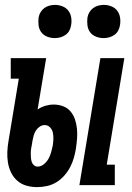

<svg xmlns="http://www.w3.org/2000/svg" viewBox="-20 -758 540 786"><path d="M305 0 391 -520H489L417 -84H450V0ZM132 8Q109 8 88 2Q67 -4 51 -18Q35 -32 25.5 -51.5Q16 -71 12.5 -92.5Q9 -114 10 -136.5Q11 -159 15 -182L57 -436H24V-520H169L134 -310Q149 -320 166 -325Q183 -330 200 -330Q220 -330 238.5 -323Q257 -316 269 -301.5Q281 -287 287 -269Q293 -251 295 -231.5Q297 -212 295.5 -192Q294 -172 291 -151Q288 -132 282.5 -112.5Q277 -93 267.5 -74.5Q258 -56 243.5 -39.5Q229 -23 211 -12Q193 -1 172.5 3.5Q152 8 132 8ZM134 -76Q148 -76 160 -86Q172 -96 179 -109Q186 -122 189.5 -135.5Q193 -149 196 -162Q198 -175 198.5 -188.5Q199 -202 196.5 -214.5Q194 -227 185 -236.5Q176 -246 163 -246Q152 -246 142.5 -239.5Q133 -233 127 -223.5Q121 -214 118 -203.5Q115 -193 113 -182L111 -169Q109 -159 107.5 -150Q106 -141 106 -132Q106 -123 106.5 -114Q107 -105 109.5 -96.5Q112 -88 118.5 -82Q125 -76 134 -76ZM404 -602Q388 -602 373 -608Q358 -614 349 -626Q340 -638 338 -654Q336 -670 338 -686Q340 -698 346 -708Q352 -718 361.5 -725Q371 -732 382.5 -735Q394 -738 405 -738Q421 -738 436 -732Q451 -726 460 -714Q469 -702 471.5 -686Q474 -670 471 -654Q469 -642 463.5 -632Q458 -622 448 -615Q438 -608 426.5 -605Q415 -602 404 -602ZM204 -602Q188 -602 173 -608Q158 -614 149 -626Q140 -638 138 -654Q136 -670 138 -686Q140 -698 146 -708Q152 -718 161.5 -725Q171 -732 182.5 -735Q194 -738 205 -738Q221 -738 236 -732Q251 -726 260 -714Q269 -702 271.5 -686Q274 -670 271 -654Q269 -642 263.5 -632Q258 -622 248 -615Q238 -608 226.5 -605Q215 -602 204 -602Z"/></svg>

Font: Iosevka Curly Slab Semibold
Style: Italic
Weight: 600
Italic angle: -9°
Monospace: yes
Designer: Belleve Invis
Foundry: Belleve Invis
Version: Version 22.1.2; ttfautohint (v1.8.4)